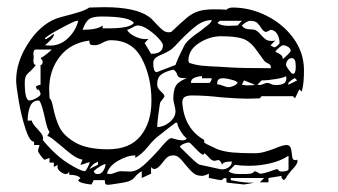

<svg xmlns="http://www.w3.org/2000/svg" viewBox="-20 -511 943 535"><path d="M827 -315Q827 -300 826 -286Q825 -272 821 -256L814 -262L802 -237L796 -243H709L704 -237L669 -236Q643 -236 595 -240Q552 -245 515 -245Q502 -245 495 -241Q488 -237 488 -225Q493 -153 549 -121V-114Q549 -112 586 -95Q606 -88 630 -86Q654 -84 690 -84Q703 -84 716 -87.5Q729 -91 742 -96Q747 -98 757.5 -102Q768 -106 777 -107Q786 -107 789 -101Q792 -95 793 -84Q794 -73 795.5 -69Q797 -65 804 -65L808 -66L809 -62Q809 -53 792 -36Q779 -21 777 -15Q776 -14 774 -12Q772 -10 771 -9Q764 -14 764 -18L765 -21L728 -15V-3H704L716 -15H623V-9Q632 -7 649 -4.5Q666 -2 676 -2H688Q684 -1 676 0.5Q668 2 660 3Q651 2 631 0Q611 -2 611 -3V-14L606 -15Q604 -15 601 -12Q598 -9 596 -9Q587 -10 576 -12.5Q565 -15 562 -15V-27Q558 -25 552.5 -23Q547 -21 543 -21Q528 -21 518.5 -29Q509 -37 496 -53Q487 -65 479.5 -71.5Q472 -78 463 -78Q453 -78 446.5 -73Q440 -68 433 -58Q426 -49 420.5 -44.5Q415 -40 408 -40Q406 -41 404 -42.5Q402 -44 401 -46V-27L375 -15V-34Q363 -27 356 -18Q350 -10 339 -6Q328 -2 290 3L281 4Q276 4 274 1.5Q272 -1 272 -9H241L235 3Q227 3 212.5 -0.5Q198 -4 198 -9L204 -15Q196 -24 173 -24V-34Q173 -31 169.5 -28.5Q166 -26 164 -26Q157 -26 148.5 -32.5Q140 -39 140 -46Q140 -50 142 -52L130 -46V-58H118V-71L105 -66H104Q102 -66 94 -76.5Q86 -87 86 -91Q86 -94 88 -99.5Q90 -105 90 -107H75V-116Q63 -116 51.5 -150.5Q40 -185 32.5 -228Q25 -271 25 -287Q25 -338 58 -389.5Q91 -441 136 -459Q147 -463 171 -469Q187 -473 202.5 -478Q218 -483 229 -490L270 -491Q357 -491 394 -465Q401 -461 414 -446Q426 -433 433.5 -427Q441 -421 451 -421L457 -422Q489 -452 502.5 -463Q516 -474 532.5 -479.5Q549 -485 576 -485Q597 -485 611 -484Q617 -490 629 -490Q677 -490 723 -467Q769 -444 798 -404Q827 -364 827 -315ZM210 -428Q252 -428 266 -440V-432H282Q342 -432 353 -447Q342 -465 262 -465Q238 -465 228 -457.5Q218 -450 210 -428ZM539 -425Q551 -434 560.5 -442Q570 -450 570 -455Q548 -455 527.5 -439.5Q507 -424 480 -396Q468 -382 457 -373Q450 -368 437 -362Q422 -356 414.5 -350.5Q407 -345 407 -334Q407 -326 409 -318Q411 -310 417 -310L469 -330Q473 -342 481 -358.5Q489 -375 494 -385Q503 -401 539 -425ZM130 -417V-413Q130 -409 120.5 -399Q111 -389 105 -385L120 -384Q148 -384 169.5 -404.5Q191 -425 198 -453H194Q188 -453 146.5 -430.5Q105 -408 105 -403Q105 -402 107 -402Q110 -402 118 -408Q126 -414 130 -417ZM586 -447Q595 -439 618 -439L642 -440L654 -453H592ZM676 -453Q673 -453 666.5 -449.5Q660 -446 654 -440Q660 -429 681 -429Q689 -429 694 -426Q699 -423 702.5 -419Q706 -415 707 -414Q714 -406 720 -401.5Q726 -397 736 -397Q743 -397 747 -398L734 -385Q738 -381 745 -379Q748 -380 752.5 -383.5Q757 -387 759 -391Q759 -405 752.5 -416Q746 -427 734 -428Q732 -427 728.5 -425Q725 -423 722 -422Q715 -422 709 -431.5Q703 -441 697 -447Q691 -453 676 -453ZM364 -440Q358 -440 349 -434.5Q340 -429 334 -428Q339 -418 355 -410Q371 -402 385 -402Q391 -402 394 -403L383 -391L401 -361Q434 -361 434 -385Q434 -391 421.5 -404.5Q409 -418 392.5 -429Q376 -440 364 -440ZM507 -336Q524 -330 543 -328Q562 -326 592 -325L623 -323Q657 -321 735 -321Q735 -328 732.5 -330.5Q730 -333 724.5 -335.5Q719 -338 716 -342Q710 -350 693 -373.5Q676 -397 655.5 -403.5Q635 -410 596 -410Q564 -410 534.5 -391Q505 -372 505 -342ZM128 -212Q134 -181 145.5 -157Q157 -133 189.5 -114Q222 -95 281 -95Q342 -95 372 -132.5Q402 -170 402 -230Q402 -297 375 -348Q348 -399 289 -399Q281 -399 274.5 -396Q268 -393 266 -392Q254 -385 244 -385Q235 -385 232 -387Q229 -389 229 -398Q176 -391 146.5 -353Q117 -315 117 -262L118 -237Q121 -236 123.5 -229Q126 -222 128 -212ZM768 -385Q766 -385 758 -378.5Q750 -372 747 -367Q758 -362 763 -358Q768 -354 768 -346L771 -349Q776 -353 783 -360Q790 -367 790 -369Q790 -376 782.5 -380.5Q775 -385 768 -385ZM66 -314Q57 -307 53 -300.5Q49 -294 49 -281Q49 -231 62 -231Q69 -231 81 -237.5Q93 -244 93 -249Q93 -252 90.5 -257Q88 -262 86 -262Q85 -262 84.5 -261Q84 -260 83 -260Q83 -262 81.5 -265Q80 -268 80 -269Q80 -272 93 -275V-330Q97 -330 98 -334Q99 -338 99 -338Q99 -342 96.5 -345Q94 -348 93 -349Q101 -353 112 -362Q123 -371 124 -373H80Q73 -373 73 -360L74 -352L73 -343Q73 -330 80 -330Q77 -325 66 -314ZM804 -329Q804 -349 793 -349Q786 -349 781.5 -343Q777 -337 777 -330Q777 -327 784.5 -316.5Q792 -306 796 -305Q804 -306 804 -322ZM500 -293Q484 -293 479.5 -295.5Q475 -298 473 -305Q471 -312 463 -317Q441 -312 429.5 -303.5Q418 -295 418 -277Q418 -269 421.5 -264Q425 -259 431.5 -253Q438 -247 438 -243Q439 -242 433.5 -235Q428 -228 426 -225Q425 -220 421.5 -193.5Q418 -167 418 -157Q436 -157 452.5 -170.5Q469 -184 469 -201Q469 -207 466 -218.5Q463 -230 463 -236Q463 -260 470 -272Q477 -284 500 -293ZM570 -293H543V-299Q530 -298 521 -294Q512 -290 512 -280H562Q565 -280 567.5 -284.5Q570 -289 570 -293ZM778 -293 777 -299Q773 -295 750 -291Q727 -287 709 -287L697 -275L704 -274Q707 -274 714 -277Q721 -280 725 -280Q729 -280 735 -277Q741 -274 749 -274Q762 -274 770 -278Q778 -282 778 -293ZM808 -287 802 -293Q801 -294 792 -287.5Q783 -281 783 -278L784 -275ZM642 -280Q641 -285 625 -289Q609 -293 602 -293Q593 -293 589 -289.5Q585 -286 585 -276Q591 -276 601.5 -272Q612 -268 617 -268Q622 -268 630.5 -271.5Q639 -275 642 -280ZM690 -275 660 -287 654 -275 667 -273Q687 -273 690 -275ZM230 -59Q226 -59 217.5 -55.5Q209 -52 204 -52L210 -66Q195 -69 180.5 -80Q166 -91 145 -109Q141 -112 129 -122Q117 -132 111 -132Q113 -133 115 -137.5Q117 -142 118 -144Q112 -148 104 -187Q103 -192 99.5 -205Q96 -218 93 -224.5Q90 -231 88 -231Q70 -231 63.5 -213.5Q57 -196 57 -175H69Q69 -167 85 -151Q87 -149 93.5 -141Q100 -133 100 -126Q100 -123 99 -121Q123 -92 145.5 -73.5Q168 -55 198 -40Q202 -38 207.5 -36Q213 -34 216 -34Q219 -34 224.5 -45Q230 -56 230 -59ZM474 -169H469Q462 -164 445.5 -151Q429 -138 414 -126Q402 -115 392 -102Q376 -82 357 -71V-78Q335 -78 309 -63Q283 -48 278 -27L288 -26Q291 -26 301 -30Q311 -34 316 -34L342 -33Q360 -33 379 -49.5Q398 -66 424 -95Q427 -99 435.5 -108.5Q444 -118 449 -122Q454 -126 457 -126Q460 -126 469.5 -123Q479 -120 488 -120Q499 -120 500 -126Q492 -131 483 -146Q474 -161 474 -169ZM507 -114Q501 -114 492.5 -110.5Q484 -107 481 -102Q487 -96 509.5 -74Q532 -52 537 -52L592 -40L599 -39Q609 -39 617.5 -45Q626 -51 626 -61Q601 -61 599 -52Q594 -65 588 -65Q586 -65 583.5 -64Q581 -63 577 -63Q570 -63 562 -72.5Q554 -82 549 -84Q548 -80 546 -80Q541 -80 525 -97Q509 -114 507 -114ZM635 -52 617 -34Q625 -26 648 -26Q671 -26 677.5 -27Q684 -28 690 -34Q694 -33 698 -30.5Q702 -28 704 -27Q714 -27 732.5 -33.5Q751 -40 753 -40Q754 -39 756.5 -36Q759 -33 765 -33Q770 -33 777 -34.5Q784 -36 784 -40V-77Q763 -63 733.5 -56Q704 -49 673 -49Q651 -49 635 -52ZM253 -52V-60Q240 -57 229 -40ZM274 -54Q270 -54 259 -47.5Q248 -41 241 -34Q243 -29 245.5 -27.5Q248 -26 253 -26Q262 -26 268 -35.5Q274 -45 274 -54ZM690 -3 688 -2Z"/></svg>

Font: Cabin Sketch
Style: Regular
Weight: 400
Version: Version 1.100